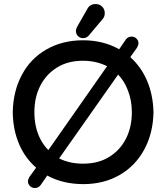

<svg xmlns="http://www.w3.org/2000/svg" viewBox="-20 -903 833 962"><path d="M276.4 -109.4Q327.6 -83 396.5 -83Q473.1 -83 526.9 -116.7Q581.1 -149.9 610.8 -207.5Q640.6 -265.6 640.6 -340.8Q640.6 -400.9 620.1 -452.1Q602.1 -498.5 571.8 -529.3ZM396.5 -598.6Q319.8 -598.6 266.1 -564.9Q211.9 -531.7 182.1 -473.9Q152.3 -416 152.3 -340.8Q152.3 -265.1 182.1 -206.5Q198.2 -175.3 222.2 -150.9L516.6 -571.3Q461.4 -598.6 396.5 -598.6ZM120.1 5.9Q120.1 -4.4 127.4 -16.6L161.1 -63Q106.4 -109.9 76.2 -179.7Q44.9 -252.9 43.9 -340.8Q45.9 -445.8 88.9 -526.4Q131.8 -608.9 212.2 -655Q292.5 -701.2 396.5 -701.2Q497.1 -701.2 577.1 -656.2L611.8 -707Q623 -719.7 639.6 -719.7Q653.8 -719.7 663.8 -709.7Q673.8 -699.7 673.8 -686.5Q673.8 -677.2 666.5 -664.1L632.8 -616.7Q685.5 -569.8 715.8 -501Q747.1 -428.7 749 -340.8Q747.1 -236.8 704.1 -156.2Q659.7 -72.8 580.1 -26.6Q500.5 19.5 397.9 19.5Q295.4 19.5 216.8 -23.4L182.1 26.4L180.7 27.8Q169.9 39.1 155 39.1Q140.1 39.1 130.1 29.1Q120.1 19 120.1 5.9ZM360.4 -748Q360.4 -758.3 368.2 -772L418 -858.9Q421.4 -865.7 426.3 -870.6Q439 -882.8 459 -882.8Q478.5 -882.8 492.2 -869.6Q504.9 -856.4 504.9 -837.2Q504.9 -817.9 492.7 -805.7L425.8 -726.1Q414.1 -711.9 396.5 -711.9Q380.9 -711.9 370.6 -722.2Q360.4 -732.4 360.4 -748Z"/></svg>

Font: YuPearl-SemiBold
Style: SemiBold
Weight: 600
Designer: Max Yao
Foundry: Max-Everyday
Version: Version 1.011; ttfautohint (v1.8.3)